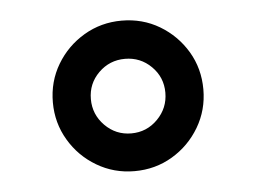

<svg xmlns="http://www.w3.org/2000/svg" viewBox="-34 -431 508 381"><g transform="rotate(-5 220.0 -241.0)"><path d="M70.3 -240.7Q70.3 -282.2 90.6 -316.2Q110.8 -350.1 145 -370.4Q179.2 -390.6 220.2 -390.6Q261.7 -390.6 295.7 -370.4Q329.6 -350.1 349.9 -316.2Q370.1 -282.2 370.1 -240.7Q370.1 -199.7 349.9 -165.5Q329.6 -131.3 295.7 -111.1Q261.7 -90.8 220.2 -90.8Q179.2 -90.8 145 -111.1Q110.8 -131.3 90.6 -165.5Q70.3 -199.7 70.3 -240.7ZM146 -240.7Q146 -210 167.7 -188Q189.5 -166 220.2 -166Q251 -166 272.7 -188Q294.4 -210 294.4 -240.7Q294.4 -271.5 272.7 -293Q251 -314.5 220.2 -314.5Q189.5 -314.5 167.7 -293Q146 -271.5 146 -240.7Z"/></g></svg>

Font: Vazir FD
Style: Regular-FD
Weight: 400
Designer: Saber Rastikerdar
Foundry: Saber Rastikerdar
Version: Version 30.0.0